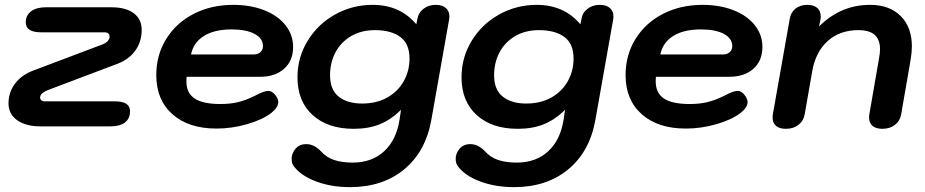

<svg xmlns="http://www.w3.org/2000/svg" viewBox="-20 -520 3808 790"><path d="M15 -94Q15 -140 41.5 -175.5Q68 -211 115 -229L401 -337Q431 -349 431 -370Q431 -378 425.5 -382.5Q420 -387 410 -387H150Q86 -387 86 -428Q86 -457 108 -473.5Q130 -490 168 -490H439Q498 -490 530.5 -465.5Q563 -441 563 -397Q563 -348 536.5 -311.5Q510 -275 462 -257L176 -149Q145 -136 145 -119Q145 -112 150 -107.5Q155 -103 163 -103H452Q484 -103 499.5 -93Q515 -83 515 -62Q515 -32 494 -16Q473 0 434 0H147Q86 0 50.5 -25.5Q15 -51 15 -94Z M623 -211Q623 -294 664 -360Q705 -426 777 -463Q849 -500 940 -500Q1011 -500 1067 -478Q1123 -456 1154.5 -416.5Q1186 -377 1186 -327Q1186 -270 1149 -237Q1112 -204 1049 -204H748Q747 -197 747 -185Q747 -137 781 -114.5Q815 -92 887 -92Q928 -92 960.5 -100Q993 -108 1029 -126Q1066 -146 1084 -146Q1099 -146 1112 -130Q1125 -114 1125 -100Q1125 -78 1096 -55Q1059 -27 996.5 -9Q934 9 871 9Q756 9 689.5 -50Q623 -109 623 -211ZM1025 -296Q1041 -296 1051.5 -305.5Q1062 -315 1062 -330Q1062 -362 1027.5 -380.5Q993 -399 933 -399Q862 -399 819 -372Q776 -345 766 -296Z M1189 164Q1180 153 1180 133Q1180 111 1196 92Q1212 73 1240 73Q1258 73 1273.5 81.5Q1289 90 1300 102Q1323 128 1355.5 138.5Q1388 149 1431 149Q1510 149 1560.5 102.5Q1611 56 1624 -28L1630 -68Q1588 -27 1542 -8.5Q1496 10 1435 10Q1329 10 1266.5 -46.5Q1204 -103 1204 -202Q1204 -284 1246 -352.5Q1288 -421 1359 -460.5Q1430 -500 1513 -500Q1626 -500 1693 -420L1697 -440Q1701 -467 1722 -483.5Q1743 -500 1773 -500Q1800 -500 1814.5 -487Q1829 -474 1829 -453Q1829 -444 1828 -440L1755 -28Q1732 103 1643.5 176.5Q1555 250 1420 250Q1343 250 1280.5 226.5Q1218 203 1189 164ZM1665 -279Q1665 -340 1627 -368Q1589 -396 1523 -396Q1466 -396 1424 -371Q1382 -346 1360 -304Q1338 -262 1338 -210Q1338 -151 1373.5 -122.5Q1409 -94 1470 -94Q1530 -94 1574 -119Q1618 -144 1641.5 -186.5Q1665 -229 1665 -279Z M1864 164Q1855 153 1855 133Q1855 111 1871 92Q1887 73 1915 73Q1933 73 1948.5 81.5Q1964 90 1975 102Q1998 128 2030.5 138.5Q2063 149 2106 149Q2185 149 2235.5 102.5Q2286 56 2299 -28L2305 -68Q2263 -27 2217 -8.5Q2171 10 2110 10Q2004 10 1941.5 -46.5Q1879 -103 1879 -202Q1879 -284 1921 -352.5Q1963 -421 2034 -460.5Q2105 -500 2188 -500Q2301 -500 2368 -420L2372 -440Q2376 -467 2397 -483.5Q2418 -500 2448 -500Q2475 -500 2489.5 -487Q2504 -474 2504 -453Q2504 -444 2503 -440L2430 -28Q2407 103 2318.5 176.5Q2230 250 2095 250Q2018 250 1955.5 226.5Q1893 203 1864 164ZM2340 -279Q2340 -340 2302 -368Q2264 -396 2198 -396Q2141 -396 2099 -371Q2057 -346 2035 -304Q2013 -262 2013 -210Q2013 -151 2048.5 -122.5Q2084 -94 2145 -94Q2205 -94 2249 -119Q2293 -144 2316.5 -186.5Q2340 -229 2340 -279Z M2554 -211Q2554 -294 2595 -360Q2636 -426 2708 -463Q2780 -500 2871 -500Q2942 -500 2998 -478Q3054 -456 3085.5 -416.5Q3117 -377 3117 -327Q3117 -270 3080 -237Q3043 -204 2980 -204H2679Q2678 -197 2678 -185Q2678 -137 2712 -114.5Q2746 -92 2818 -92Q2859 -92 2891.5 -100Q2924 -108 2960 -126Q2997 -146 3015 -146Q3030 -146 3043 -130Q3056 -114 3056 -100Q3056 -78 3027 -55Q2990 -27 2927.5 -9Q2865 9 2802 9Q2687 9 2620.5 -50Q2554 -109 2554 -211ZM2956 -296Q2972 -296 2982.5 -305.5Q2993 -315 2993 -330Q2993 -362 2958.5 -380.5Q2924 -399 2864 -399Q2793 -399 2750 -372Q2707 -345 2697 -296Z M3159 -36Q3159 -45 3160 -50L3229 -440Q3233 -468 3252.5 -484Q3272 -500 3302 -500Q3328 -500 3342.5 -487.5Q3357 -475 3357 -452Q3357 -444 3356 -440L3350 -411Q3439 -500 3560 -500Q3640 -500 3686 -454Q3732 -408 3732 -329Q3732 -307 3727 -275L3688 -50Q3683 -22 3662 -6Q3641 10 3611 10Q3584 10 3570 -2Q3556 -14 3556 -36Q3556 -45 3557 -50L3596 -275Q3601 -302 3601 -317Q3601 -357 3579 -376.5Q3557 -396 3512 -396Q3436 -396 3386 -351.5Q3336 -307 3322 -227L3291 -50Q3286 -22 3265 -6Q3244 10 3214 10Q3187 10 3173 -2Q3159 -14 3159 -36Z"/></svg>

Font: Kodchasan
Style: Bold Italic
Weight: 700
Italic angle: -10°
Version: Version 1.000; ttfautohint (v1.6)